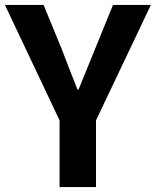

<svg xmlns="http://www.w3.org/2000/svg" viewBox="-26 -760 633 780"><path d="M216 -271 -6 -740H151L225 -560Q263 -460 289 -396H293L433 -740H587L364 -271V0H216Z"/></svg>

Font: `nÑOS-|
Style: Bold
Weight: 700
Designer: Ryoko NISHIZUKA ¬âXZm¬º[P (kana & ideographs); Paul D. Hunt (Latin, Greek & Cyrillic); Wenlong ZHANG _ e¬á¬ü¬ô (bopomof
Foundry: Adobe Systems Incorporated
Version: Version 1.00 June 24, 2014, initial release